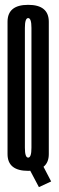

<svg xmlns="http://www.w3.org/2000/svg" viewBox="-20 -699 244 790"><path d="M140.1 70.9 88.2 -27.2 139.4 -50.4 190.5 47.6ZM95.9 4Q11 4 11 -65.1Q11 -134.2 11 -337.4Q11 -539.9 11 -609.5Q11 -679.1 95.9 -679.1Q180.8 -679.1 180.8 -609.2Q180.8 -539.2 180.8 -337.4Q180.8 -134.2 180.8 -65.1Q180.8 4 95.9 4ZM95.9 -50.5Q109.4 -50.5 109.4 -91.2Q109.4 -132 109.4 -337.4Q109.4 -544 109.4 -584.3Q109.4 -624.6 95.9 -624.6Q82.4 -624.6 82.4 -584.3Q82.4 -544 82.4 -337.4Q82.4 -132 82.4 -91.2Q82.4 -50.5 95.9 -50.5Z"/></svg>

Font: Anybody UltraCondensed Thin
Style: Regular
Weight: 100
Width: 1
Designer: Tyler Finck
Foundry: Etcetera Type Company
Version: Version 1.110